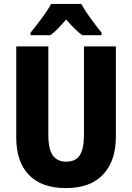

<svg xmlns="http://www.w3.org/2000/svg" viewBox="-20 -951 675 981"><path d="M572 -714H409V-263Q409 -190 387.5 -157.5Q366 -125 318 -125Q273 -125 250 -156.5Q227 -188 227 -262V-714H63V-249Q63 -124 128 -57Q193 10 316 10Q443 10 507.5 -60Q572 -130 572 -251ZM395 -931H241Q225 -900 192 -856Q159 -812 136 -784V-771H237Q257 -785 276 -805Q295 -825 318 -851Q363 -799 400 -771H499V-784Q473 -816 443.5 -856.5Q414 -897 395 -931Z"/></svg>

Font: Noto Sans Display SemiCondensed Extra
Style: Regular
Weight: 800
Width: 4
Designer: Monotype Design Team
Foundry: Monotype Imaging Inc.
Version: Version 1.900